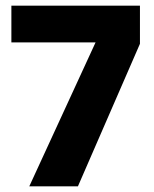

<svg xmlns="http://www.w3.org/2000/svg" viewBox="-20 -655 542 675"><path d="M83 0 316 -506H20V-635H472V-501L254 0Z"/></svg>

Font: Braah One
Style: Regular
Weight: 400
Designer: Ashish Kumar
Foundry: Ashish Kumar
Version: Version 1.001; ttfautohint (v1.8.4.7-5d5b);gftools[0.9.29]